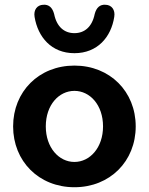

<svg xmlns="http://www.w3.org/2000/svg" viewBox="-20 -775 624 805"><path d="M292 10C441 10 549 -99 549 -245C549 -391 441 -500 292 -500C143 -500 35 -391 35 -245C35 -99 143 10 292 10ZM292 -96C227 -96 172 -156 172 -245C172 -335 227 -394 292 -394C357 -394 412 -335 412 -245C412 -156 357 -96 292 -96ZM292 -552C389 -552 446 -620 459 -704C464 -734 448 -754 423 -755C399 -757 384 -743 377 -716C366 -662 334 -636 292 -636C250 -636 218 -662 207 -716C200 -743 185 -757 161 -755C136 -754 120 -734 125 -704C139 -620 195 -552 292 -552Z"/></svg>

Font: SN Pro
Style: Bold
Weight: 700
Designer: Tobias Whetton
Foundry: Supernotes
Version: Version 1.003;Glyphs 3.3 (3324)